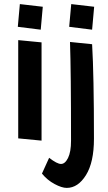

<svg xmlns="http://www.w3.org/2000/svg" viewBox="-20 -673 528 938"><path d="M69 -477 183 -466V14L69 3ZM77 -653 189 -640 179 -528 67 -542ZM322 -468 430 -457Q439 -306 439 5Q439 120 400 182.5Q361 245 306 245Q282 245 246.5 226Q211 207 185 175L220 98Q259 128 278 128Q298 128 312.5 98.5Q327 69 327 15Q327 -326 322 -468ZM328 -653 440 -640 430 -528 318 -542Z"/></svg>

Font: Boogaloo
Style: Regular
Weight: 400
Designer: John Vargas Beltran
Foundry: John Vargas Beltran
Version: Version 1.001